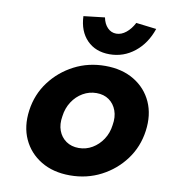

<svg xmlns="http://www.w3.org/2000/svg" viewBox="-86 -846 820 930"><g transform="rotate(10 324.0 -381.5)"><path d="M320 10Q237 10 177.5 -26Q118 -62 89.5 -124Q61 -186 72 -266Q83 -346 129.5 -408Q176 -470 245.5 -506Q315 -542 398 -542Q481 -542 540.5 -506Q600 -470 628 -408Q656 -346 645 -266Q634 -186 588 -124Q542 -62 472.5 -26Q403 10 320 10ZM339 -128Q375 -128 405.5 -146Q436 -164 456.5 -195Q477 -226 482 -266Q489 -306 477.5 -337.5Q466 -369 440.5 -387Q415 -405 379 -405Q343 -405 312 -387Q281 -369 260.5 -337.5Q240 -306 235 -266Q228 -226 239.5 -195Q251 -164 277 -146Q303 -128 339 -128ZM407 -601Q338 -601 296 -644Q254 -687 251 -761L355 -773Q361 -742 379 -723.5Q397 -705 422 -705Q447 -705 470 -723.5Q493 -742 509 -773L609 -761Q584 -687 530 -644Q476 -601 407 -601Z"/></g></svg>

Font: Lexend
Style: Bold Italic
Weight: 700
Italic angle: -8.13011°
Designer: Bonnie Shaver-Troup, Thomas Jockin
Foundry: Lexend
Version: Version 1.007